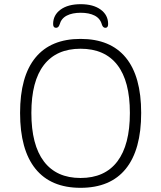

<svg xmlns="http://www.w3.org/2000/svg" viewBox="-20 -892 771 918"><path d="M365 6Q223 6 149.5 -85Q76 -176 76 -352Q76 -527 149.5 -616.5Q223 -706 365 -706Q508 -706 581.5 -616.5Q655 -527 655 -352Q655 -176 581.5 -85Q508 6 365 6ZM365 -41Q481 -41 541 -120Q601 -199 601 -352Q601 -504 541 -581.5Q481 -659 365 -659Q250 -659 190 -581.5Q130 -504 130 -352Q130 -199 190 -120Q250 -41 365 -41ZM248 -759Q234 -759 234 -777Q234 -820 269.5 -846Q305 -872 366 -872Q426 -872 461.5 -846Q497 -820 497 -777Q497 -759 484 -759Q472 -759 467 -775Q459 -804 432.5 -817.5Q406 -831 366 -831Q326 -831 299.5 -817.5Q273 -804 265 -775Q260 -759 248 -759Z"/></svg>

Font: Asap ExtraLight
Style: Regular
Weight: 200
Designer: Pablo Cosgaya
Foundry: Omnibus-Type
Version: Version 3.001; ttfautohint (v1.8.4.7-5d5b)